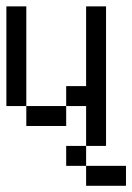

<svg xmlns="http://www.w3.org/2000/svg" viewBox="-20 -395 415 602"><path d="M0 -312.5V-375H62.5V-312.5ZM0 -250V-312.5H62.5V-250ZM0 -187.5V-250H62.5V-187.5ZM0 -125V-187.5H62.5V-125ZM0 -62.5V-125H62.5V-62.5ZM62.5 0V-62.5H125V0ZM125 0V-62.5H187.5V0ZM187.5 -62.5V-125H250V-62.5ZM250 -312.5V-375H312.5V-312.5ZM250 -250V-312.5H312.5V-250ZM250 -187.5V-250H312.5V-187.5ZM250 -125V-187.5H312.5V-125ZM250 -62.5V-125H312.5V-62.5ZM250 0V-62.5H312.5V0ZM250 62.5V0H312.5V62.5ZM187.5 125V62.5H250V125ZM250 187.5V125H312.5V187.5ZM312.5 187.5V125H375V187.5Z"/></svg>

Font: AprilSans
Style: Regular
Weight: 400
Designer: typesprite
Version: Version 1.001;PS 001.001;hotconv 1.0.88;makeotf.lib2.5.64775